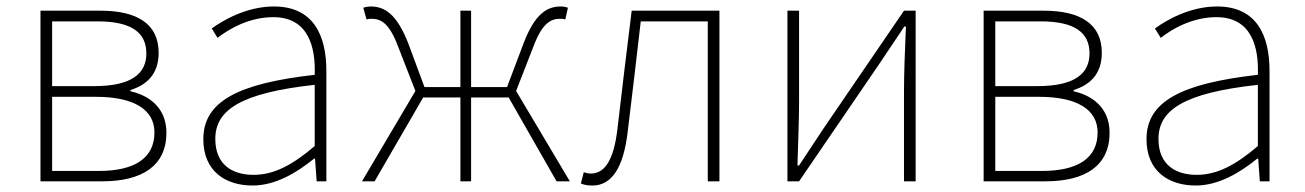

<svg xmlns="http://www.w3.org/2000/svg" viewBox="-20 -560 4031 593"><path d="M105 0H296C419 0 494 -48 494 -150C494 -229 438 -266 383 -278V-282C431 -297 470 -329 470 -397C470 -486 404 -527 290 -527H105ZM141 -294V-494H281C387 -494 432 -459 432 -395C432 -333 387 -294 271 -294ZM141 -32V-261H276C393 -261 457 -222 457 -151C457 -73 398 -32 285 -32Z M760 13C830 13 896 -26 950 -70H953L958 0H988V-341C988 -448 950 -540 826 -540C740 -540 667 -496 634 -472L652 -443C686 -470 749 -507 824 -507C933 -507 955 -414 952 -329C715 -302 608 -247 608 -130C608 -30 678 13 760 13ZM763 -20C699 -20 645 -50 645 -131C645 -220 723 -273 952 -298V-109C883 -50 826 -20 763 -20Z M1098 0H1137L1287 -259H1402V0H1435V-259H1551L1699 0H1740L1574 -279L1627 -415C1655 -490 1682 -502 1710 -502C1718 -502 1719 -502 1726 -500L1734 -536C1730 -538 1720 -540 1712 -540C1670 -540 1632 -518 1597 -426L1546 -291H1435V-527H1402V-291H1291L1241 -426C1205 -518 1167 -540 1125 -540C1117 -540 1107 -538 1102 -536L1112 -500C1119 -502 1120 -502 1127 -502C1156 -502 1182 -490 1210 -415L1263 -279Z M1810 13C1868 13 1906 -40 1919 -156C1933 -270 1946 -381 1959 -494H2166V0H2202V-527H1931C1916 -405 1901 -284 1887 -162C1876 -68 1849 -24 1805 -24C1796 -24 1790 -26 1783 -28L1774 7C1785 11 1794 13 1810 13Z M2412 0H2448L2696 -363C2718 -396 2751 -445 2773 -478H2778C2775 -407 2772 -336 2772 -277V0H2808V-527H2772L2524 -164C2502 -131 2470 -82 2448 -49H2443C2445 -120 2448 -191 2448 -249V-527H2412Z M3018 0H3209C3332 0 3407 -48 3407 -150C3407 -229 3351 -266 3296 -278V-282C3344 -297 3383 -329 3383 -397C3383 -486 3317 -527 3203 -527H3018ZM3054 -294V-494H3194C3300 -494 3345 -459 3345 -395C3345 -333 3300 -294 3184 -294ZM3054 -32V-261H3189C3306 -261 3370 -222 3370 -151C3370 -73 3311 -32 3198 -32Z M3673 13C3743 13 3809 -26 3863 -70H3866L3871 0H3901V-341C3901 -448 3863 -540 3739 -540C3653 -540 3580 -496 3547 -472L3565 -443C3599 -470 3662 -507 3737 -507C3846 -507 3868 -414 3865 -329C3628 -302 3521 -247 3521 -130C3521 -30 3591 13 3673 13ZM3676 -20C3612 -20 3558 -50 3558 -131C3558 -220 3636 -273 3865 -298V-109C3796 -50 3739 -20 3676 -20Z"/></svg>

Font: Noto Sans JP Thin
Style: Regular
Weight: 100
Designer: Ryoko NISHIZUKA 西塚涼子 (kana, bopomofo & ideographs); Paul D. Hunt (Latin, Greek & Cyrillic); Sandoll Communications 산돌커뮤니
Foundry: Adobe
Version: Version 2.004;hotconv 1.0.118;makeotfexe 2.5.65603